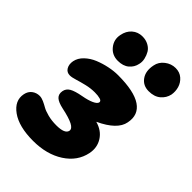

<svg xmlns="http://www.w3.org/2000/svg" viewBox="-263 -918 1108 1108"><g transform="rotate(45 291.0 -363.5)"><path d="M485.8 -598.1Q439.5 -598.1 414.6 -633.3Q389.6 -668.5 400.9 -723.1Q407.2 -757.3 436.8 -780.3Q466.3 -803.2 502 -803.2Q535.6 -803.2 558.6 -783.2Q581.5 -763.2 589.6 -735.1Q597.7 -707 592.8 -678.2Q585.4 -644 558.3 -621.1Q531.2 -598.1 485.8 -598.1ZM235.8 -596.2Q188.5 -596.2 160.2 -631.6Q131.8 -667 141.1 -711.9Q148.4 -751 174.6 -773.9Q200.7 -796.9 237.8 -796.9Q265.6 -796.9 287.6 -784.9Q309.6 -772.9 320.3 -754.6Q331.1 -736.3 336.2 -713.9Q341.3 -691.4 335.9 -670.9Q329.6 -639.2 304.2 -617.7Q278.8 -596.2 235.8 -596.2ZM216.8 76.2Q101.1 76.2 38.6 31.5Q-23.9 -13.2 -11.2 -76.2Q-5.4 -104.5 14.6 -119.6Q34.7 -134.8 61 -134.8Q76.2 -134.8 94.5 -126.5Q112.8 -118.2 129.6 -108.4Q146.5 -98.6 178.2 -90.3Q210 -82 248 -82Q317.9 -82 324.2 -113.8Q327.6 -133.3 298.3 -148.4Q269 -163.6 206.1 -176.8Q163.1 -186 146 -202.1Q128.9 -218.3 133.8 -246.1Q138.2 -271 161.1 -284.4Q184.1 -297.9 234.9 -307.1Q276.4 -314.5 301.8 -326.2Q327.1 -337.9 330.1 -351.1Q332.5 -363.8 315.2 -368.9Q297.9 -374 271 -374Q237.3 -374 203.1 -365.7Q168.9 -357.4 142.3 -349.1Q115.7 -340.8 100.1 -340.8Q74.2 -340.8 62 -361.8Q49.8 -382.8 55.2 -412.1Q61.5 -443.4 87.9 -468.8Q114.3 -494.1 150.1 -508.8Q186 -523.4 223.9 -531.2Q261.7 -539.1 295.9 -539.1Q427.2 -539.1 485.1 -499.8Q543 -460.4 527.8 -386.2Q515.1 -314.9 397 -259.8Q453.6 -244.1 480.7 -201.2Q507.8 -158.2 497.1 -105Q480.5 -22.9 404.1 26.6Q327.6 76.2 216.8 76.2Z"/></g></svg>

Font: Shantell Sans Irregular Bouncy
Style: Italic
Weight: 800
Italic angle: -11.31°
Designer: Stephen Nixon, Anya Danilova, Shantell Martin
Foundry: Arrow Type
Version: Version 1.006;[9816181b4]